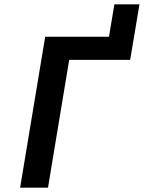

<svg xmlns="http://www.w3.org/2000/svg" viewBox="-20 -868 665 888"><path d="M73 0H202L300 -591H582L625 -848H509L484 -698H189Z"/></svg>

Font: IBM Plex Mono SmBld
Style: Italic
Weight: 600
Italic angle: -9.5°
Monospace: yes
Designer: Mike Abbink, Paul van der Laan, Pieter van Rosmalen
Foundry: Bold Monday
Version: Version 2.004